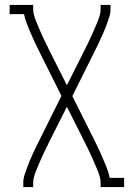

<svg xmlns="http://www.w3.org/2000/svg" viewBox="-20 -540 540 775"><path d="M74 215V197Q74 181 79 166.5Q84 152 89 137.5Q94 123 100 109Q106 95 112.5 81Q119 67 125.5 53Q132 39 139 26L228 -153L139 -331Q130 -349 121 -368Q112 -387 104 -406Q96 -425 88.5 -444Q81 -463 77 -483H19V-520H114V-502Q114 -489 118 -476Q122 -463 127 -451Q132 -439 137 -427Q142 -415 147.5 -403Q153 -391 158.5 -379Q164 -367 170 -355L171 -354Q172 -352 173 -350.5Q174 -349 174 -347L250 -196L326 -347Q326 -349 327 -350.5Q328 -352 329 -354L330 -355Q336 -367 341.5 -379Q347 -391 352.5 -403Q358 -415 363 -427Q368 -439 373 -451Q378 -463 382 -476Q386 -489 386 -502V-520H426V-502Q426 -486 421 -471.5Q416 -457 411 -442.5Q406 -428 400 -414Q394 -400 387.5 -386Q381 -372 374.5 -358Q368 -344 361 -331L272 -152L361 26Q370 44 379 63Q388 82 396 101Q404 120 411.5 139Q419 158 423 178H481V215H386V197Q386 184 382 171Q378 158 373 146Q368 134 363 122Q358 110 352.5 98Q347 86 341.5 74Q336 62 330 50L329 49Q328 47 327 45.5Q326 44 326 42L250 -109L174 42Q174 44 173 45.5Q172 47 171 49L170 50Q164 62 158.5 74Q153 86 147.5 98Q142 110 137 122Q132 134 127 146Q122 158 118 171Q114 184 114 197V215Z"/></svg>

Font: Iosevka Curly Slab Extralight
Style: Regular
Weight: 200
Monospace: yes
Designer: Belleve Invis
Foundry: Belleve Invis
Version: Version 22.1.2; ttfautohint (v1.8.4)